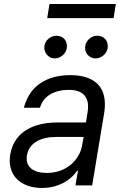

<svg xmlns="http://www.w3.org/2000/svg" viewBox="-20 -929 604 962"><path d="M190.3 12.8C285.5 12.8 343.8 -38.4 366.5 -73.9H370.7L358 0H441.8L501.4 -359.4C530.2 -532.7 402 -552.6 332.4 -552.6C250 -552.6 135.7 -525.6 99.4 -389.2H180.4C195.3 -443.2 245.7 -478.7 325.3 -478.7C402 -478.7 430 -436.4 419 -367.9L410.5 -315.3H266.3C165.5 -315.3 52.6 -279.8 31.2 -154.8C14.2 -48.3 86.6 12.8 190.3 12.8ZM115.1 -150.6C125 -214.5 186.8 -242.9 261.4 -242.9H399.1L390.6 -197.4C377.5 -128.2 313.9 -62.5 214.5 -62.5C147.7 -62.5 105.1 -92.3 115.1 -150.6ZM202.4 -698.9C197.8 -666.2 222.3 -636.4 253.6 -636.4C284.8 -636.4 310.4 -660.5 314.6 -687.5C320.3 -723 297.6 -750 262.1 -750C235.1 -750 206.7 -728.7 202.4 -698.9ZM216.6 -838.1H549L560.4 -909.1H228ZM407 -698.9C401.3 -664.8 426.8 -636.4 458.1 -636.4C489.3 -636.4 514.9 -660.5 519.2 -687.5C524.9 -723 502.1 -750 466.6 -750C439.6 -750 411.9 -728.7 407 -698.9Z"/></svg>

Font: Margiela Sans
Style: Italic
Weight: 400
Italic angle: -9.39999°
Designer: Stefan Endress, Andreas Faust
Version: Version 1.100;FEAKit 1.0